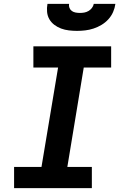

<svg xmlns="http://www.w3.org/2000/svg" viewBox="-20 -975 640 995"><path d="M53 0V-110H195L281 -625H153V-735H556V-625H414L329 -110H456V0ZM379 -815Q358 -815 337 -817.5Q316 -820 297 -827Q278 -834 262 -846Q246 -858 236 -875Q226 -892 224 -913Q222 -934 226 -955H338Q336 -944 340 -934Q344 -924 352.5 -918Q361 -912 372 -910Q383 -908 394 -908Q406 -908 417 -910Q428 -912 438.5 -918Q449 -924 456.5 -934Q464 -944 466 -955H578Q575 -933 566 -912.5Q557 -892 541.5 -875Q526 -858 506 -846Q486 -834 464.5 -827Q443 -820 421.5 -817.5Q400 -815 379 -815Z"/></svg>

Font: Iosevka Curly XBdEx
Style: Italic
Weight: 800
Width: 7
Italic angle: -9°
Monospace: yes
Designer: Belleve Invis
Foundry: Belleve Invis
Version: Version 11.1.0; ttfautohint (v1.8.3)